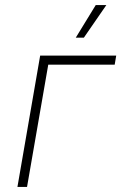

<svg xmlns="http://www.w3.org/2000/svg" viewBox="-20 -740 480 760"><path d="M49 0H87L171 -484H434L440 -520H139ZM312 -591 401 -720H359L280 -591Z"/></svg>

Font: Fixel Display 20240404 ExLight
Style: Italic
Weight: 200
Italic angle: -10°
Designer: AlfaBravo + MacPaw
Foundry: Kyrylo Tkachov, Marchela Mozhyna, Serhii Makarenko, Maria Weinstein, Zakhar Kryvoshyya
Version: Version 1.211;Glyphs 3.2 (3225)